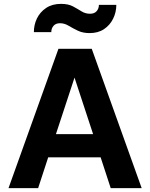

<svg xmlns="http://www.w3.org/2000/svg" viewBox="-20 -972 776 992"><path d="M24 0 282 -720H454L712 0H552L500 -159H229L177 0ZM269 -279H461L365 -571ZM443 -801Q408 -801 382 -813.5Q356 -826 334.5 -839Q313 -852 290 -852Q268 -852 256.5 -838.5Q245 -825 245 -806H155Q155 -844 171 -877Q187 -910 218.5 -931Q250 -952 295 -952Q333 -952 357 -939Q381 -926 401 -913.5Q421 -901 445 -901Q468 -901 479.5 -914.5Q491 -928 491 -947H581Q581 -909 564.5 -875.5Q548 -842 517.5 -821.5Q487 -801 443 -801Z"/></svg>

Font: Instrument Sans
Style: Bold
Weight: 700
Designer: Rodrigo Fuenzalida
Foundry: fragTYPE
Version: Version 1.000; ttfautohint (v1.8.4.7-5d5b);gftools[0.9.28]